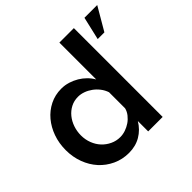

<svg xmlns="http://www.w3.org/2000/svg" viewBox="-179 -918 1116 1116"><g transform="rotate(-45 379.0 -360.0)"><path d="M448 0V-85Q421 -40 378.5 -15Q336 10 281 10Q227 10 181 -11.5Q135 -33 102 -69.5Q69 -106 50.5 -155.5Q32 -205 32 -261Q32 -318 49.5 -367Q67 -416 98 -453Q129 -490 172 -511.5Q215 -533 266 -533Q296 -533 323 -524.5Q350 -516 373.5 -502Q397 -488 416 -469Q435 -450 448 -427V-730H567V0ZM448 -322Q440 -346 424.5 -366Q409 -386 389 -400.5Q369 -415 346.5 -423Q324 -431 302 -431Q269 -431 242 -417Q215 -403 195.5 -379Q176 -355 165.5 -324Q155 -293 155 -260Q155 -225 167 -194Q179 -163 200 -140.5Q221 -118 249.5 -104.5Q278 -91 310 -91Q332 -91 354 -98.5Q376 -106 395 -119Q414 -132 428.5 -150.5Q443 -169 448 -190ZM620 -587 653 -729H758L675 -587Z"/></g></svg>

Font: Rising Sun SemiBold
Style: Regular
Weight: 600
Designer: Matt McInerney, Pablo Impallari, Rodrigo Fuenzalida (Raleway font), Stephen Hutchings (Greek), Cristiano Sobral (main ch
Foundry: The Rising Sun Project Authors
Version: Version 4.327; ttfautohint (v1.8.4.7-5d5b-dirty)